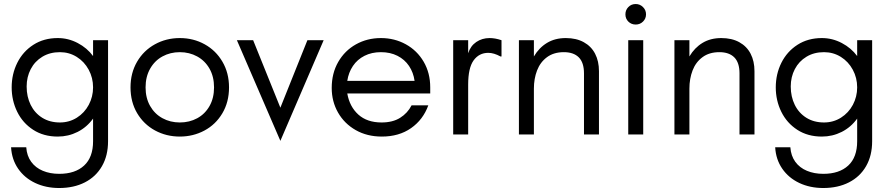

<svg xmlns="http://www.w3.org/2000/svg" viewBox="-20 -675 4478 964"><path d="M35.6 64.5H111.8Q114.7 107.4 136.7 137.5Q158.7 167.5 195.1 182.6Q231.4 197.8 277.3 197.8Q357.4 197.8 402.3 156.2Q447.3 114.7 447.3 34.2V-79.6Q416 -36.1 369.6 -12.7Q323.2 10.7 270 10.7Q199.2 10.7 146.7 -23.2Q94.2 -57.1 66.4 -113.8Q38.6 -170.4 38.6 -236.3Q38.6 -303.2 66.9 -359.9Q95.2 -416.5 147.7 -450.2Q200.2 -483.9 270 -483.9Q322.8 -483.9 370.1 -459Q417.5 -434.1 447.3 -393.6V-473.1H522.5V34.2Q522.5 106.4 491.9 159.4Q461.4 212.4 406 240.7Q350.6 269 277.3 269Q210.4 269 156.7 243.7Q103 218.3 71 171.9Q39.1 125.5 35.6 64.5ZM280.8 -60.1Q327.6 -60.1 366 -84.2Q404.3 -108.4 425.8 -148.9Q447.3 -189.5 447.3 -236.3Q447.3 -284.2 425.3 -325Q403.3 -365.7 365.2 -389.4Q327.1 -413.1 280.8 -413.1Q230.5 -413.1 192.6 -390.1Q154.8 -367.2 134.3 -327.9Q113.8 -288.6 113.8 -240.7Q113.8 -189.5 134 -148.4Q154.3 -107.4 192.1 -83.7Q230 -60.1 280.8 -60.1Z M635.3 -236.3Q635.3 -308.6 668.2 -365Q701.2 -421.4 757.8 -452.6Q814.5 -483.9 882.8 -483.9Q951.2 -483.9 1007.6 -452.6Q1064 -421.4 1096.9 -365Q1129.9 -308.6 1129.9 -236.3Q1129.9 -162.6 1096.4 -106.2Q1063 -49.8 1006.3 -19.5Q949.7 10.7 882.8 10.7Q814.9 10.7 758.3 -20Q701.7 -50.8 668.5 -106.9Q635.3 -163.1 635.3 -236.3ZM882.8 -60.1Q931.2 -60.1 970.2 -81.3Q1009.3 -102.5 1032 -142.6Q1054.7 -182.6 1054.7 -236.3Q1054.7 -290 1032 -330.1Q1009.3 -370.1 970 -391.6Q930.7 -413.1 882.8 -413.1Q835 -413.1 795.9 -391.8Q756.8 -370.6 733.9 -330.3Q710.9 -290 710.9 -236.3Q710.9 -183.1 733.6 -143.1Q756.3 -103 795.7 -81.5Q835 -60.1 882.8 -60.1Z M1169.4 -473.1H1251L1387.7 -134.3L1523.4 -473.1H1605L1387.7 32.2Z M1645.5 -233.4Q1645.5 -307.1 1678.2 -364Q1710.9 -420.9 1767.3 -452.4Q1823.7 -483.9 1892.6 -483.9Q1960.9 -483.9 2017.6 -452.6Q2074.2 -421.4 2107.2 -365Q2140.1 -308.6 2140.1 -236.3V-205.6H1723.6Q1735.4 -139.2 1779.3 -99.6Q1823.2 -60.1 1896 -60.1Q1951.7 -60.1 1989 -83.5Q2026.4 -106.9 2046.4 -146H2130.4Q2104.5 -74.2 2043.9 -31.7Q1983.4 10.7 1897 10.7Q1823.2 10.7 1766.1 -21.7Q1709 -54.2 1677.2 -109.9Q1645.5 -165.5 1645.5 -233.4ZM2061.5 -269Q2055.7 -311 2033.7 -343.8Q2011.7 -376.5 1975.6 -394.8Q1939.5 -413.1 1892.6 -413.1Q1846.2 -413.1 1810.1 -394.8Q1773.9 -376.5 1752 -343.8Q1730 -311 1723.6 -269Z M2255.4 -473.1H2330.6V-407.7Q2342.3 -444.3 2371.3 -464.1Q2400.4 -483.9 2438 -483.9Q2466.3 -483.9 2498 -473.1V-391.6H2492.7Q2459.5 -409.7 2431.6 -409.7Q2385.3 -409.7 2357.9 -371.8Q2330.6 -334 2330.6 -250.5V0H2255.4Z M2585.4 -473.1H2660.6V-391.6Q2686.5 -435.5 2726.6 -459.7Q2766.6 -483.9 2820.8 -483.9Q2873.5 -483.9 2911.1 -463.1Q2948.7 -442.4 2968 -405Q2987.3 -367.7 2987.3 -317.4V0H2912.1V-306.6Q2912.1 -360.8 2886 -387Q2859.9 -413.1 2811 -413.1Q2760.3 -413.1 2726.3 -387.9Q2692.4 -362.8 2676.5 -321.3Q2660.6 -279.8 2660.6 -230V0H2585.4Z M3134.3 -473.1H3209.5V0H3134.3ZM3120.1 -603Q3120.1 -624.5 3134.8 -639.6Q3149.4 -654.8 3171.9 -654.8Q3192.9 -654.8 3208.3 -639.6Q3223.6 -624.5 3223.6 -603Q3223.6 -581.5 3208.5 -566.7Q3193.4 -551.8 3171.9 -551.8Q3149.9 -551.8 3135 -566.4Q3120.1 -581.1 3120.1 -603Z M3366.2 -473.1H3441.4V-391.6Q3467.3 -435.5 3507.3 -459.7Q3547.4 -483.9 3601.6 -483.9Q3654.3 -483.9 3691.9 -463.1Q3729.5 -442.4 3748.8 -405Q3768.1 -367.7 3768.1 -317.4V0H3692.9V-306.6Q3692.9 -360.8 3666.7 -387Q3640.6 -413.1 3591.8 -413.1Q3541 -413.1 3507.1 -387.9Q3473.1 -362.8 3457.3 -321.3Q3441.4 -279.8 3441.4 -230V0H3366.2Z M3872.1 64.5H3948.2Q3951.2 107.4 3973.1 137.5Q3995.1 167.5 4031.5 182.6Q4067.9 197.8 4113.8 197.8Q4193.8 197.8 4238.8 156.2Q4283.7 114.7 4283.7 34.2V-79.6Q4252.4 -36.1 4206.1 -12.7Q4159.7 10.7 4106.4 10.7Q4035.6 10.7 3983.2 -23.2Q3930.7 -57.1 3902.8 -113.8Q3875 -170.4 3875 -236.3Q3875 -303.2 3903.3 -359.9Q3931.6 -416.5 3984.1 -450.2Q4036.6 -483.9 4106.4 -483.9Q4159.2 -483.9 4206.5 -459Q4253.9 -434.1 4283.7 -393.6V-473.1H4358.9V34.2Q4358.9 106.4 4328.4 159.4Q4297.9 212.4 4242.4 240.7Q4187 269 4113.8 269Q4046.9 269 3993.2 243.7Q3939.5 218.3 3907.5 171.9Q3875.5 125.5 3872.1 64.5ZM4117.2 -60.1Q4164.1 -60.1 4202.4 -84.2Q4240.7 -108.4 4262.2 -148.9Q4283.7 -189.5 4283.7 -236.3Q4283.7 -284.2 4261.7 -325Q4239.7 -365.7 4201.7 -389.4Q4163.6 -413.1 4117.2 -413.1Q4066.9 -413.1 4029.1 -390.1Q3991.2 -367.2 3970.7 -327.9Q3950.2 -288.6 3950.2 -240.7Q3950.2 -189.5 3970.5 -148.4Q3990.7 -107.4 4028.6 -83.7Q4066.4 -60.1 4117.2 -60.1Z"/></svg>

Font: Glacial Indifference
Style: Regular
Weight: 400
Designer: Alfredo Marco Pradil
Foundry: Alfredo Marco Pradil
Version: Version 1.312